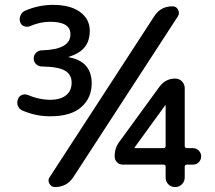

<svg xmlns="http://www.w3.org/2000/svg" viewBox="-20 -756 869 776"><path d="M649.4 -166V-330.1L648.4 -331.1L647.5 -330.1L523.4 -159.2V-158.2L524.4 -157.2H639.6Q649.4 -157.2 649.4 -166ZM760.7 -157.2Q773.4 -157.2 783.2 -147.5Q793 -137.7 793 -124Q793 -110.4 783.7 -100.6Q774.4 -90.8 760.7 -90.8H736.3Q727.5 -90.8 726.6 -83V-39.1Q726.6 -22.5 715.3 -11.2Q704.1 0 687.5 0Q670.9 0 660.2 -11.2Q649.4 -22.5 649.4 -39.1V-83Q649.4 -90.8 639.6 -90.8H475.6Q461.9 -90.8 452.6 -100.6Q443.4 -110.4 443.4 -124Q443.4 -158.2 462.9 -183.6L625 -406.2Q649.4 -438.5 688.5 -438.5Q704.1 -438.5 715.3 -427.2Q726.6 -416 726.6 -399.4V-166Q726.6 -157.2 736.3 -157.2ZM72.3 -308.6Q58.6 -313.5 52.7 -327.1Q46.9 -340.8 52.7 -355.5Q56.6 -367.2 68.4 -372.1Q80.1 -377 92.8 -372.1Q135.7 -353.5 180.7 -352.5Q223.6 -352.5 246.6 -370.6Q269.5 -388.7 269.5 -421.9Q269.5 -455.1 242.2 -470.7Q214.8 -486.3 149.4 -487.3Q135.7 -487.3 126 -496.6Q116.2 -505.9 116.2 -519.5Q116.2 -533.2 126 -543Q135.7 -552.7 150.4 -552.7Q265.6 -555.7 264.6 -618.2Q264.6 -668 182.6 -668Q142.6 -668 101.6 -650.4Q89.8 -645.5 77.6 -649.9Q65.4 -654.3 61.5 -667Q56.6 -680.7 63.5 -694.8Q70.3 -709 84 -713.9Q137.7 -736.3 194.3 -736.3Q264.6 -736.3 303.7 -707.5Q342.8 -678.7 342.8 -631.8Q342.8 -590.8 322.3 -565.4Q301.8 -540 258.8 -526.4Q256.8 -526.4 256.8 -525.4Q256.8 -524.4 258.8 -524.4Q350.6 -507.8 350.6 -418.9Q350.6 -360.4 308.6 -323.2Q266.6 -286.1 184.6 -286.1Q127.9 -285.2 72.3 -308.6ZM677.7 -730.5Q692.4 -730.5 699.7 -716.8Q707 -703.1 699.2 -690.4L276.4 -40Q250 0 202.1 0Q187.5 0 179.7 -13.7Q171.9 -27.3 180.7 -40L603.5 -690.4Q628.9 -730.5 677.7 -730.5Z"/></svg>

Font: Rounded Mgen+ 2p medium
Style: Regular
Weight: 500
Designer: [Source Han Sans]
Ryoko NISHIZUKA  (kana & ideographs); Paul D. Hunt (Latin, Greek & Cyrillic); Wenlong ZHANG  (bopomofo
Version: Version 1.059.20150602